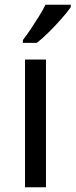

<svg xmlns="http://www.w3.org/2000/svg" viewBox="-20 -786 317 806"><path d="M173 0H85V-536H173ZM277 -756Q265 -738 240 -709.5Q215 -681 186.5 -652.5Q158 -624 134 -606H76V-618Q91 -637 108.5 -663Q126 -689 143 -716.5Q160 -744 171 -766H277Z"/></svg>

Font: Noto Sans Hanunoo
Style: Regular
Weight: 400
Designer: Monotype Design Team
Foundry: Monotype Imaging Inc.
Version: Version 2.003; ttfautohint (v1.8.4.7-5d5b)